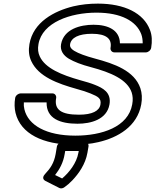

<svg xmlns="http://www.w3.org/2000/svg" viewBox="-20 -766 861 1063"><path d="M514 -696C652 -696 735 -648 762 -577C768 -561 770 -543 770 -526H644C643 -600 578 -629 498 -629C424 -629 333 -605 318 -521C312 -486 331 -459 361 -441C390 -424 430 -408 484 -394C593 -365 685 -326 709 -254C715 -235 717 -214 712 -188C690 -63 544 -15 397 -15C237 -15 136 -72 115 -161C112 -173 111 -186 112 -199H238C236 -109 314 -81 409 -81C483 -81 571 -104 586 -187C598 -255 548 -279 506 -296C484 -305 457 -313 424 -322C321 -351 230 -388 200 -454C191 -473 188 -495 193 -522C214 -642 370 -696 514 -696ZM417 -131C318 -131 279 -159 291 -224C293 -235 285 -249 270 -249H94C83 -249 67 -239 64 -224C59 -194 60 -166 66 -141C94 -25 219 35 388 35C437 35 482 31 524 21C633 -4 740 -66 762 -188C768 -221 766 -251 757 -278C724 -374 614 -413 505 -442C453 -456 415 -470 392 -484C370 -497 366 -510 368 -521C374 -557 415 -579 489 -579C569 -579 601 -551 592 -501C590 -490 598 -476 613 -476H788C799 -476 814 -486 817 -501C823 -537 822 -571 810 -601C775 -693 670 -746 522 -746C474 -746 429 -741 386 -731C280 -705 164 -644 143 -522C137 -487 140 -456 153 -428C193 -341 300 -303 403 -274C436 -265 461 -257 480 -249C524 -231 542 -221 536 -187C530 -152 491 -131 417 -131ZM324 222 285 203C310 171 330 135 338 87L341 70H416L414 80C404 137 363 189 324 222ZM229 198C208 221 226 233 232 236L309 275C317 279 328 277 336 271C352 260 367 247 381 232C416 195 453 143 464 80L470 45C472 34 465 20 450 20H325C314 20 298 30 295 45L288 87C279 137 259 166 229 198Z"/></svg>

Font: Asimov
Style: XWidOuIt
Weight: 500
Designer: Google
Version: Version 2.000980; 2014